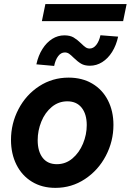

<svg xmlns="http://www.w3.org/2000/svg" viewBox="-20 -910 639 938"><path d="M33.7 -226.6Q33.7 -306.6 70.3 -376.7Q106.9 -446.8 171.4 -488.8Q235.8 -530.8 315.4 -530.8Q381.3 -530.8 430.9 -501.5Q480.5 -472.2 507.3 -419.7Q534.2 -367.2 534.2 -299.8Q534.2 -219.7 497.1 -148.9Q460 -78.1 395 -35.2Q330.1 7.8 250.5 7.8Q185.1 7.8 136 -22.2Q86.9 -52.2 60.3 -105.5Q33.7 -158.7 33.7 -226.6ZM403.8 -298.8Q403.8 -352.5 378.9 -383.8Q354 -415 309.1 -415Q266.1 -415 232.9 -387.5Q199.7 -359.9 181.9 -315.9Q164.1 -272 164.1 -225.1Q164.1 -170.9 188.2 -139.4Q212.4 -107.9 257.8 -107.9Q300.8 -107.9 334 -136Q367.2 -164.1 385.5 -208.3Q403.8 -252.4 403.8 -298.8ZM294.4 -737.3Q321.8 -737.3 339.4 -727.1Q356.9 -716.8 376.5 -697.8Q389.2 -685.1 398.2 -679Q407.2 -672.9 418 -672.9Q436.5 -672.9 450.4 -690.7Q464.4 -708.5 470.7 -737.8L557.1 -731Q547.9 -688.5 527.6 -656.2Q507.3 -624 479.2 -606.4Q451.2 -588.9 419.4 -588.9Q393.1 -588.9 376.2 -598.9Q359.4 -608.9 339.8 -627.9Q326.7 -641.1 317.4 -647.5Q308.1 -653.8 296.9 -653.8Q277.8 -653.8 264.2 -635.7Q250.5 -617.7 244.6 -587.9L157.7 -595.7Q167 -638.7 187.3 -670.7Q207.5 -702.6 235.1 -720Q262.7 -737.3 294.4 -737.3ZM201.7 -890.1H598.6L581.5 -806.6H184.6Z"/></svg>

Font: Reddit Sans Fudge
Style: Bold
Weight: 700
Italic angle: -11.25°
Designer: Stephen Hutchings
Version: Version 1.013